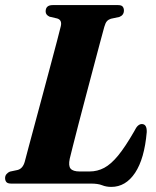

<svg xmlns="http://www.w3.org/2000/svg" viewBox="-28 -720 611 753"><path d="M328.5 0H16Q2 0 -3 -6Q-8 -12 -8 -21.5Q-8 -31 -2.2 -37.5Q3.5 -44 11 -47L41.5 -53.5Q61.5 -59 69 -85.5Q73.5 -104 84.8 -145.2Q96 -186.5 110.5 -240.8Q125 -295 140.8 -353.5Q156.5 -412 170.8 -465.8Q185 -519.5 195.8 -560Q206.5 -600.5 210.5 -617.5Q216 -641.5 196.5 -647.5L166.5 -654.5Q151 -661.5 151 -675Q151 -700 178.5 -700H435Q448.5 -700 453.2 -694Q458 -688 458 -679Q458 -660.5 440 -653.5L407 -646.5Q397.5 -643.5 391.5 -637Q385.5 -630.5 381 -614.5Q375 -592.5 363.5 -549.8Q352 -507 337.8 -453Q323.5 -399 308.5 -342.2Q293.5 -285.5 280.2 -234.5Q267 -183.5 257.8 -147Q248.5 -110.5 245.5 -97.5Q239.5 -69.5 249 -58.5Q258.5 -47.5 284.5 -47.5H323Q354 -47.5 380.8 -61.8Q407.5 -76 435.5 -110.2Q463.5 -144.5 498 -204.5Q506 -221 513.2 -227.2Q520.5 -233.5 528 -233.5Q548.5 -233.5 547.5 -202Q538.5 -97.5 501.8 -42.2Q465 13 408.5 13Q388.5 13 372.5 6.5Q356.5 0 328.5 0Z"/></svg>

Font: Fraunces 144pt S050
Style: Bold Italic
Weight: 700
Italic angle: -16°
Version: Version 1.000; ttfautohint (v1.8.3)